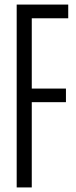

<svg xmlns="http://www.w3.org/2000/svg" viewBox="-20 -820 334 840"><path d="M53 0V-800H278.5V-740H119V-432.5H268.5V-373H119V0Z"/></svg>

Font: Big Shoulders Display Thin
Style: Regular
Weight: 400
Version: Version 2.002